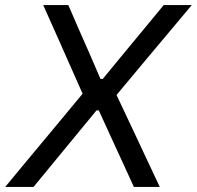

<svg xmlns="http://www.w3.org/2000/svg" viewBox="-36 -733 772 753"><path d="M-15.5 0Q24 -48 66 -98.5Q108 -149 154 -204L288 -365.5L229 -498.5Q207 -548.5 183.8 -600.5Q160.5 -652.5 133.5 -713H232Q253 -664.5 273.2 -618Q293.5 -571.5 312 -530L358 -423.5H367L456 -531.5Q491 -573.5 529.2 -620Q567.5 -666.5 606 -713H716Q668.5 -656.5 625.5 -605Q582.5 -553.5 544.5 -508.5L421 -360.5L487 -220.5Q514.5 -162 539.2 -109.2Q564 -56.5 590.5 0H489Q468 -46.5 448.2 -89.2Q428.5 -132 410.5 -171L351.5 -300H342.5L235 -169.5Q201.5 -128.5 167.8 -87.8Q134 -47 95.5 0Z"/></svg>

Font: Commissioner
Style: Italic
Weight: 400
Italic angle: -12°
Designer: Kostas Bartsokas
Foundry: Kostas Bartsokas
Version: Version 1.000; ttfautohint (v1.8.3)